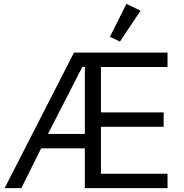

<svg xmlns="http://www.w3.org/2000/svg" viewBox="-20 -969 947 989"><path d="M598 -755 546 -779 631 -949 704 -914ZM4 0 361 -698H843V-624H500V-390H823V-316H500V-74H843V0H417V-205H192L90 0ZM227 -279H417V-624H404Z"/></svg>

Font: Anuphan
Style: Regular
Weight: 400
Designer: Mike Abbink, Paul van der Laan, Pieter van Rosmalen, Mint Tantisuwanna
Foundry: Bold Monday; Cadson Demak
Version: Version 3.002;hotconv 1.0.109;makeotfexe 2.5.65596